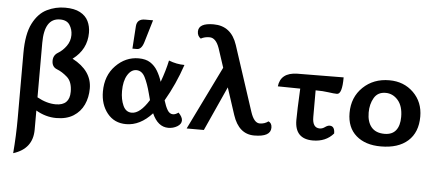

<svg xmlns="http://www.w3.org/2000/svg" viewBox="-59 -855 2847 1253"><g transform="rotate(5 1364.5 -228.0)"><path d="M64.5 259.8Q74.2 144.5 74.2 28.8V-397Q74.2 -522.5 109.9 -591.8Q145.5 -661.1 201.7 -688.5Q257.8 -715.8 319.8 -715.8Q380.9 -715.8 418.2 -695.8Q455.6 -675.8 472.2 -641.8Q488.8 -607.9 488.8 -565.9Q488.8 -456.5 397 -388.2Q525.9 -320.8 525.9 -204.1Q525.9 -145.5 503.7 -97.7Q481.4 -49.8 436.5 -21.5Q391.6 6.8 324.2 6.8Q254.9 6.8 190.9 -30.8V94.7Q190.9 220.2 64.5 259.8ZM313 -82Q403.8 -82 403.8 -171.9Q403.8 -237.3 369.9 -267.3Q335.9 -297.4 302 -310.3Q268.1 -323.2 268.1 -363.8Q268.1 -399.9 298.8 -418.2Q329.6 -436.5 352.8 -469Q376 -501.5 376 -541Q376 -577.6 357.2 -606.9Q338.4 -636.2 293.9 -636.2Q190.9 -636.2 190.9 -473.6V-117.2Q254.4 -82 313 -82Z M1058.1 6.8Q989.7 6.8 951.7 -79.1Q873.5 6.8 781.7 6.8Q704.1 6.8 658.4 -50.3Q612.8 -107.4 612.8 -191.9Q612.8 -296.9 677 -362.5Q741.2 -428.2 826.7 -428.2Q873.5 -428.2 903.1 -409.2Q932.6 -390.1 951.4 -358.6Q970.2 -327.1 982.9 -288.1Q1010.7 -363.8 1024.9 -431.2Q1076.2 -411.1 1127.9 -411.1Q1084.5 -282.2 1019 -169.9Q1031.2 -129.9 1045.2 -106.9Q1059.1 -84 1081.1 -84Q1097.2 -84 1116.7 -98.1Q1143.1 -70.8 1143.1 -48.8Q1143.1 -24.9 1116.7 -9Q1090.3 6.8 1058.1 6.8ZM812 -70.8Q866.7 -70.8 923.8 -163.1L912.1 -207Q896 -269 875.5 -309.6Q855 -350.1 818.8 -350.1Q784.2 -350.1 760.5 -311Q736.8 -272 736.8 -206.1Q736.8 -151.9 755.1 -111.3Q773.4 -70.8 812 -70.8ZM810.1 -487.8H780.3L790 -634.8Q793 -683.6 845.7 -683.6H898.4L854.5 -536.6Q839.8 -487.8 810.1 -487.8Z M1589.8 -143.6Q1612.8 -73.7 1649.9 -73.7Q1682.1 -73.7 1706.5 -92.3Q1729 -82.5 1729 -52.7Q1729 7.8 1621.1 7.8Q1520 7.8 1480 -113.8L1422.4 -290L1291 0.5H1178.2L1381.3 -415L1340.3 -540Q1317.4 -605.5 1275.4 -605.5Q1243.2 -605.5 1218.8 -591.8Q1196.3 -606.9 1196.3 -636.2Q1196.3 -691.9 1294.4 -691.9Q1410.2 -691.9 1450.2 -570.3Z M2004.9 6.8Q1886.7 6.8 1886.7 -116.7Q1886.7 -175.8 1894 -323.2L1747.1 -325.2Q1757.3 -416 1865.7 -418.5L2169.9 -420.9Q2169.9 -310.1 2135.7 -310.1Q2116.2 -310.1 2079.8 -315.4Q2043.5 -320.8 1995.1 -320.8V-146Q1995.1 -75.2 2043 -75.2Q2060.5 -75.2 2076.9 -87.2Q2093.3 -99.1 2106.9 -99.1Q2140.1 -99.1 2140.1 -50.8Q2090.3 6.8 2004.9 6.8Z M2450.2 6.8Q2348.6 6.8 2288.6 -45.4Q2228.5 -97.7 2228.5 -193.4Q2228.5 -296.4 2296.9 -362.3Q2365.2 -428.2 2469.2 -428.2Q2564.5 -428.2 2627.4 -366.5Q2690.4 -304.7 2690.4 -209.5Q2690.4 -106 2627.4 -49.6Q2564.5 6.8 2450.2 6.8ZM2467.3 -77.1Q2517.1 -77.1 2541.7 -108.2Q2566.4 -139.2 2566.4 -196.3Q2566.4 -267.1 2533 -305.7Q2499.5 -344.2 2452.1 -344.2Q2400.4 -344.2 2376.5 -303.2Q2352.5 -262.2 2352.5 -207Q2352.5 -145.5 2381.3 -111.3Q2410.2 -77.1 2467.3 -77.1Z"/></g></svg>

Font: Bainsley
Style: Bold
Weight: 700
Designer: Paul James MIller
Foundry: High-Logic / Made with FontCreator
Version: Version 1.411;March 28, 2021;FontCreator 13.0.0.2683 64-bit